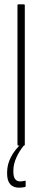

<svg xmlns="http://www.w3.org/2000/svg" viewBox="-20 -675 195 890"><path d="M65 0Q61 0 61 -5V-650Q61 -655 65 -655H90Q95 -655 95 -650V-5Q95 0 90 0ZM69 195Q41 195 27 178.5Q13 162 13 130V123Q13 88 30.5 53.5Q48 19 82 -12L90 -5L91 -1Q70 24 56 55Q42 86 42 115V122Q42 144 50 155Q58 166 74 166Q79 166 84.5 165Q90 164 95 163Q99 161 99 166V187Q99 191 96 192Q90 193 83.5 194Q77 195 69 195Z"/></svg>

Font: Sofia Sans Extra Condensed ExtraLight
Style: Regular
Weight: 250
Designer: Botio Nikoltchev, Ani Petrova
Foundry: lettersoup
Version: Version 4.101